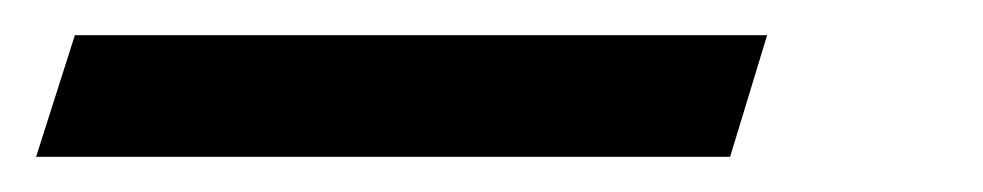

<svg xmlns="http://www.w3.org/2000/svg" viewBox="-144 55 558 109"><path d="M-101.5 75H291.5L270.5 144H-123.5Z"/></svg>

Font: Newsreader 6pt Medium
Style: Italic
Weight: 500
Italic angle: -17°
Designer: Hugues Gentile
Foundry: Production Type
Version: Version 1.003; ttfautohint (v1.8.3)